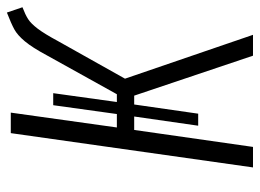

<svg xmlns="http://www.w3.org/2000/svg" viewBox="-116 -620 736 543"><g transform="rotate(-90 251.5 -348.0)"><path d="M407 -551 301 -362 425 0H366L253 -336H228L202 -155H168L194 -336H156L108 0H50L147 -685H205L163 -385H201L226 -565H260L235 -385H257L367 -583Q389 -624 406.5 -645Q424 -666 440.5 -675Q457 -684 488 -696L503 -652Q482 -644 469.5 -636Q457 -628 442.5 -609Q428 -590 407 -551Z"/></g></svg>

Font: Fira Sans Extra Condensed Light
Style: Italic
Weight: 300
Width: 3
Italic angle: -8°
Designer: Carrois Corporate & Edenspiekermann AG
Foundry: Carrois Corporate GbR & Edenspiekermann AG
Version: Version 4.203